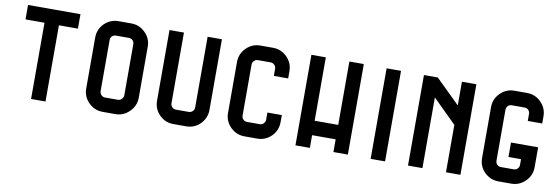

<svg xmlns="http://www.w3.org/2000/svg" viewBox="-54 -1109 4361 1497"><g transform="rotate(10 2127.0 -360.5)"><path d="M486.3 -718.8Q486.3 -680.7 486.3 -604.5Q436.5 -604.5 335.9 -604.5Q335.9 -403.3 335.9 -1Q297.9 -1 221.7 -1Q221.7 -202.1 221.7 -604.5Q221.7 -604.5 221.7 -604.5Q171.9 -604.5 71.3 -604.5Q71.3 -642.6 71.3 -718.8Q210 -718.8 486.3 -718.8Z M1046.9 -559.6Q1046.9 -425.8 1046.9 -157.2Q1046.9 -91.8 1000 -45.9Q954.1 1 888.7 1Q855.5 1 788.1 1Q723.6 1 676.8 -45.9Q630.9 -91.8 630.9 -157.2Q630.9 -207 630.9 -307.6Q630.9 -391.6 630.9 -559.6Q630.9 -625 676.8 -670.9Q723.6 -716.8 788.1 -716.8Q822.3 -716.8 888.7 -716.8Q954.1 -716.8 1000 -670.9Q1046.9 -625 1046.9 -559.6ZM932.6 -157.2Q932.6 -291 932.6 -559.6Q932.6 -578.1 919.9 -590.8Q907.2 -602.5 888.7 -602.5Q855.5 -602.5 788.1 -602.5Q770.5 -602.5 757.8 -590.8Q745.1 -578.1 745.1 -559.6Q745.1 -424.8 745.1 -156.2Q745.1 -137.7 757.8 -125Q770.5 -112.3 788.1 -112.3Q822.3 -112.3 888.7 -112.3Q907.2 -112.3 919.9 -126Q932.6 -138.7 932.6 -157.2Z M1493.2 -717.8Q1531.2 -717.8 1606.4 -717.8Q1606.4 -531.2 1606.4 -158.2Q1606.4 -93.8 1560.5 -46.9Q1514.6 -1 1449.2 -1Q1416 -1 1348.6 -1Q1347.7 -1 1346.7 -1Q1283.2 -1 1237.3 -46.9Q1191.4 -92.8 1191.4 -158.2Q1191.4 -344.7 1191.4 -717.8Q1229.5 -717.8 1305.7 -717.8Q1305.7 -531.2 1305.7 -158.2Q1305.7 -140.6 1318.4 -127.9Q1330.1 -115.2 1348.6 -115.2Q1381.8 -115.2 1449.2 -115.2Q1467.8 -115.2 1480.5 -127.9Q1493.2 -140.6 1493.2 -158.2Q1493.2 -344.7 1493.2 -717.8Z M2054.7 -505.9Q2054.7 -525.4 2054.7 -562.5Q2054.7 -581.1 2042 -593.8Q2029.3 -606.4 2011.7 -606.4Q1978.5 -606.4 1911.1 -606.4Q1902.3 -606.4 1894.5 -603.5Q1886.7 -599.6 1880.9 -593.8Q1874 -587.9 1871.1 -579.1Q1868.2 -571.3 1868.2 -562.5Q1868.2 -428.7 1868.2 -160.2Q1868.2 -151.4 1871.1 -143.6Q1874 -135.7 1880.9 -129.9Q1886.7 -123 1894.5 -120.1Q1902.3 -117.2 1911.1 -117.2Q1944.3 -117.2 2011.7 -117.2Q2029.3 -117.2 2042 -129.9Q2054.7 -142.6 2054.7 -160.2Q2054.7 -178.7 2054.7 -216.8Q2092.8 -216.8 2168.9 -216.8Q2168.9 -198.2 2168.9 -160.2Q2168.9 -95.7 2123 -48.8Q2076.2 -2.9 2011.7 -2.9Q1978.5 -2.9 1911.1 -2.9Q1845.7 -2.9 1799.8 -48.8Q1752.9 -95.7 1752.9 -161.1Q1752.9 -210.9 1752.9 -312.5Q1752.9 -395.5 1752.9 -563.5Q1752.9 -628.9 1798.8 -674.8Q1845.7 -721.7 1910.2 -721.7Q1944.3 -721.7 2010.7 -721.7Q2075.2 -721.7 2122.1 -674.8Q2168 -628.9 2168 -563.5Q2168 -544.9 2168 -506.8Q2129.9 -506.8 2054.7 -506.8Q2054.7 -506.8 2054.7 -505.9Z M2729.5 -719.7Q2729.5 -481.4 2729.5 -2.9Q2691.4 -2.9 2615.2 -2.9Q2615.2 -36.1 2615.2 -103.5Q2553.7 -103.5 2428.7 -103.5Q2428.7 -70.3 2428.7 -2.9Q2390.6 -2.9 2314.5 -2.9Q2314.5 -242.2 2314.5 -719.7Q2352.5 -719.7 2428.7 -719.7Q2428.7 -552.7 2428.7 -217.8Q2491.2 -217.8 2615.2 -217.8Q2615.2 -384.8 2615.2 -719.7Q2653.3 -719.7 2729.5 -719.7Z M3024.4 -717.8Q3024.4 -479.5 3024.4 -1Q2986.3 -1 2910.2 -1Q2910.2 -121.1 2910.2 -360.4Q2910.2 -479.5 2910.2 -717.8Q2948.2 -717.8 3024.4 -717.8Z M3506.8 -716.8Q3544.9 -716.8 3621.1 -716.8Q3621.1 -477.5 3621.1 0Q3583 0 3506.8 0Q3506.8 -125 3506.8 -375Q3444.3 -436.5 3320.3 -559.6Q3320.3 -373 3320.3 0Q3282.2 0 3206.1 0Q3206.1 -239.3 3206.1 -716.8Q3242.2 -716.8 3315.4 -716.8Q3379.9 -654.3 3506.8 -529.3Q3506.8 -591.8 3506.8 -716.8Z M4065.4 -503.9Q4065.4 -522.5 4065.4 -560.5Q4065.4 -578.1 4053.7 -590.8Q4041 -603.5 4022.5 -603.5Q3989.3 -603.5 3921.9 -603.5Q3903.3 -603.5 3890.6 -590.8Q3878.9 -578.1 3878.9 -560.5Q3878.9 -425.8 3878.9 -158.2Q3878.9 -139.6 3890.6 -127Q3903.3 -114.3 3921.9 -114.3Q3955.1 -114.3 4022.5 -114.3Q4041 -114.3 4053.7 -127Q4065.4 -139.6 4065.4 -158.2Q4065.4 -172.9 4065.4 -202.1Q4032.2 -202.1 3965.8 -202.1Q3965.8 -240.2 3965.8 -316.4Q4037.1 -316.4 4180.7 -316.4Q4180.7 -263.7 4180.7 -159.2Q4180.7 -93.8 4134.8 -47.9Q4087.9 -1 4023.4 -1Q3989.3 -1 3921.9 -1Q3920.9 -1 3919.9 -1Q3856.4 -2 3810.5 -46.9Q3764.6 -92.8 3764.6 -159.2Q3764.6 -293 3764.6 -561.5Q3764.6 -626 3810.5 -671.9Q3856.4 -718.8 3921.9 -718.8Q3955.1 -718.8 4022.5 -718.8Q4087.9 -718.8 4133.8 -671.9Q4179.7 -626 4179.7 -561.5Q4179.7 -542 4179.7 -504.9Q4141.6 -504.9 4065.4 -504.9Q4065.4 -503.9 4065.4 -503.9Z"/></g></svg>

Font: Via Messena
Style: Regular
Weight: 400
Designer: Edward Sonnex
Version: 1.0